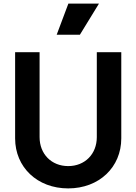

<svg xmlns="http://www.w3.org/2000/svg" viewBox="-20 -1035 758 1067"><path d="M359 12C531 12 654 -106 654 -266V-745H518V-273C518 -179 452 -112 359 -112C266 -112 200 -179 200 -273V-745H64V-266C64 -106 187 12 359 12ZM295 -842H424L530 -1015H360Z"/></svg>

Font: Mluvka
Style: Bold
Weight: 700
Designer: Modified by Jiří Krblich, Original typeface by Gumpita Rahayu
Foundry: Gumpita Rahayu & Jiří Krblich
Version: Version 2.000;Glyphs 3.1.1 (3134)